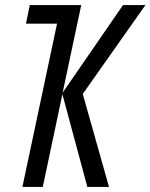

<svg xmlns="http://www.w3.org/2000/svg" viewBox="-20 -734 591 754"><path d="M68 0 204 -641H82L97 -714H299L226 -370L463 -714H551L305 -365L408 0H323L225 -364L148 0Z"/></svg>

Font: Noto Sans UI Condensed
Style: Italic
Weight: 400
Width: 3
Italic angle: -12°
Designer: Monotype Design Team
Foundry: Monotype Imaging Inc.
Version: Version 1.901